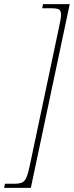

<svg xmlns="http://www.w3.org/2000/svg" viewBox="-87 -780 357 928"><path d="M-67 128 -63 108H-18Q7 108 20 102Q33 96 41 77Q49 58 57 20L199 -652Q208 -691 208 -709Q208 -729 197.5 -734.5Q187 -740 162 -740H117L121 -760H250L62 128Z"/></svg>

Font: Noto Serif ExtraCondensed Thin
Style: Italic
Weight: 100
Width: 2
Italic angle: -12°
Designer: Monotype Design Team
Foundry: Monotype Imaging Inc.
Version: Version 2.013